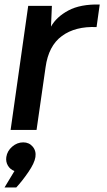

<svg xmlns="http://www.w3.org/2000/svg" viewBox="-44 -576 475 851"><path d="M398 -556 384 -456Q290 -460 230.5 -416.5Q171 -373 158 -278L118 0H3L81 -550H186L182 -458Q206 -501 259 -529.5Q312 -558 398 -556ZM20 182Q1 175 -9 158Q-19 141 -16 120Q-12 93 10 74Q32 55 59 55Q85 55 101 74Q117 93 113 120Q109 147 81.5 187Q54 227 28 255H-24Z"/></svg>

Font: Oakes Grotesk Medium
Style: Italic
Weight: 500
Italic angle: -8°
Designer: Samuel Oakes
Foundry: Samuel Oakes
Version: Version 1.000;PS 001.000;hotconv 1.0.88;makeotf.lib2.5.64775